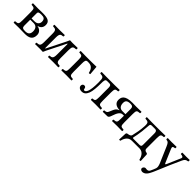

<svg xmlns="http://www.w3.org/2000/svg" viewBox="256 -1614 3030 3030"><g transform="rotate(45 1771.0 -99.5)"><path d="M186 -246V-362C186 -392 209 -398 257 -398C309 -398 340 -383.5 340 -324C340 -284 314 -246 252 -246ZM186 -217H262C323 -217 349 -176.5 349 -117C349 -50 311 -31 257 -31C205 -31 186 -40 186 -86ZM146 -429C103 -429 68 -430 35 -431C29 -425 29 -404 35 -398C96 -394 107 -390 107 -307V-122C107 -39 96 -36 35 -31C29 -25 29 -4 35 2C68 1 103 0 147 0C184 0 217 2 284 2C370 2 435 -22 435 -121C435 -177 400 -215.5 339 -227V-230C385 -238.5 420 -271 420 -331C420 -401 377 -431 256 -431C215 -431 188.9 -429 146 -429Z M677 -63C674 -63 670 -65 670 -75V-303C670 -386 691 -395 742 -398C748 -404 748 -425 742 -431C719 -430 662 -429 625 -429C592.4 -429 552 -430 514 -431C508 -425 508 -404 514 -398C575 -395 591 -386 591 -303V-126C591 -43 575 -34 514 -31C508 -25 508 -4 514 2C553 1 593 0 625 0C647.6 0 675 1 686 2C691 -11.8 700.3 -31.7 710.6 -52.2L867 -365C870 -365 874 -363 874 -353V-126C874 -43 853 -34 802 -31C796 -25 796 -4 802 2C825 1 879.2 0 919 0C949.8 0 991 1 1030 2C1036 -4 1036 -25 1030 -31C969 -34 953 -43 953 -126V-303C953 -386 969 -395 1030 -398C1036 -404 1036 -425 1030 -431C990 -430 949.8 -429 919 -429C896.8 -429 869 -430 859 -431C851.2 -412.5 842.1 -392.4 833.1 -374.5Z M1251 -307C1251 -364 1258 -390 1293 -390H1315C1397 -390 1421 -333 1435 -275C1446.1 -273.5 1455.5 -275.4 1464 -279C1460 -332 1456.5 -375.5 1451 -429L1449 -431C1449 -431 1369 -429 1337 -429H1211C1167.7 -429.4 1133 -430 1100 -431C1094 -425 1094 -404 1100 -398C1161 -394 1172 -390 1172 -307V-122C1172 -39 1161 -36 1100 -31C1094 -25 1094 -4 1100 2C1133 1 1168.3 0 1212 0C1255.3 0 1291 1 1323 2C1329 -4 1329 -25 1323 -31C1262 -35 1251 -39 1251 -122Z M1899 -122V-307C1899 -389 1912 -394 1967 -398C1973 -404 1973 -425 1967 -431C1937 -430 1899 -429 1859 -429H1670C1637 -429 1598 -430 1568 -431C1562 -425 1562 -404 1568 -398C1638.7 -393 1649 -387 1649 -279C1649 -174 1641 -119 1627 -78C1614 -42 1597 -29 1580 -29C1567 -29 1563 -37 1561 -50C1558 -69 1552 -88 1524 -88C1499 -88 1485 -68 1485 -46C1485 -15 1513 12 1559 12C1610 12 1638 -14 1661 -68C1681 -116 1687 -218 1687 -286C1687 -364 1690 -390 1730 -390H1775C1813 -390 1820 -366 1820 -332V-122C1820 -40 1810 -35 1758 -31C1753 -25 1753 -4 1758 2C1783 1 1820 0 1860 0C1900 0 1945 1 1973 2C1978 -4 1978 -25 1973 -31C1908 -35 1899 -40 1899 -122Z M2150 -321C2150 -368 2165 -398 2246 -398C2287 -398 2303 -380.3 2303 -342V-225H2233C2173 -225 2150 -271 2150 -321ZM2122 0C2149.7 -0.8 2159.5 -26.6 2171.5 -63C2197.5 -141.5 2226.6 -191 2277 -191H2303V-122C2303 -39 2292 -36 2231 -31C2225 -25 2225 -4 2231 2C2264 1 2299.3 0 2343 0C2386.3 0 2422 1 2454 2C2460 -4 2460 -25 2454 -31C2393 -35 2382 -39 2382 -122V-307C2382 -390 2393 -393 2454 -398C2460 -404 2460 -425 2454 -431C2420 -430 2385.7 -429 2342 -429C2307.7 -429 2278.7 -431 2254 -431C2079 -431 2064 -359 2064 -305C2064 -240.3 2113.6 -206.6 2188.3 -204.4C2191.2 -204.2 2191.3 -200.5 2189.7 -199.8C2151.7 -189 2135.2 -167.5 2118 -131C2107 -107.7 2097.8 -85.8 2093 -73C2080.3 -39 2063 -33 2024 -31C2018 -25 2018 -4 2024 2C2044 1 2122 0 2122 0Z M2650 -51C2650 -68 2677 -134.3 2692 -363C2693 -378.3 2699.7 -391 2727 -391H2796C2836 -391 2841 -363 2841 -329V-88C2841 -55 2839 -39 2799 -39H2670C2659 -39 2650 -40 2650 -51ZM2678 -429C2645 -429 2606 -430 2576 -431C2570 -425 2570 -404 2576 -398C2637 -393 2654.9 -388.9 2651 -306C2646.7 -213.7 2630.6 -140.4 2614 -70C2608 -43 2579 -34 2551 -31C2536 -29 2522 -23 2521 -5L2515 128C2522.4 131.4 2530.2 132.2 2542 129C2551 92 2578 0 2668 0H2841C2930 0 2959 90 2968 130C2976.7 132.3 2986.4 132.2 2996 128L2990 -6C2990 -20 2982 -28 2963 -31C2945 -34 2920 -41 2920 -78V-307C2920 -389 2933 -394 2988 -398C2994 -404 2994 -425 2988 -431C2958 -430 2920 -429 2880 -429Z M3231 160C3246.6 132.2 3259.7 103.6 3272 74C3352 -119 3396.8 -221.6 3449 -334C3468.7 -376.3 3483 -392.3 3530 -398C3536 -404 3536 -425 3530 -431C3510 -430 3487 -429 3459 -429C3429 -429 3398 -430 3368 -431C3362 -425 3362 -404 3368 -398C3399.6 -395 3432 -389 3416 -353L3316.8 -124C3309.8 -107.9 3301.4 -105.2 3292.9 -125L3204.2 -333C3186.2 -375.2 3181 -393.7 3237 -398C3243 -404 3243 -425 3237 -431C3200 -430 3160 -429 3124 -429C3090 -429 3063 -430 3043 -431C3037 -425 3037 -404 3043 -398C3082.7 -393 3095.7 -384 3121.9 -323L3235 -60C3243.7 -39.9 3259 6 3249 34C3237.1 67.4 3225 95 3210 126C3199 146 3185 155 3160 155C3146 155 3142 152 3131 152C3102 152 3087 182 3087 195C3087 216 3107 232 3134 232C3155 232 3195 224 3231 160Z"/></g></svg>

Font: Libertinus Serif
Style: Regular
Weight: 400
Designer: Philipp H. Poll
Foundry: Khaled Hosny
Version: Version 6.2